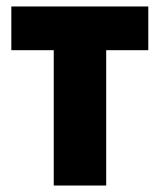

<svg xmlns="http://www.w3.org/2000/svg" viewBox="-20 -573 493 593"><path d="M146 0V-418H15V-553H438V-418H308V0Z"/></svg>

Font: Noto Sans ExtraCondensed Black
Style: Regular
Weight: 900
Width: 2
Designer: Monotype Design Team
Foundry: Monotype Imaging Inc.
Version: Version 2.013; ttfautohint (v1.8.4.7-5d5b)